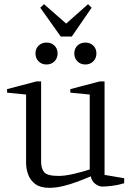

<svg xmlns="http://www.w3.org/2000/svg" viewBox="-20 -890 631 920"><path d="M216 10Q174 10 150 -7.5Q126 -25 115.5 -52.5Q105 -80 105 -110V-437L14 -446V-463L155 -500H177V-115Q177 -82 192 -64.5Q207 -47 262 -47Q291 -47 334 -57Q377 -67 410 -78V-437L317 -446V-463L458 -500H481V-52L575 -36V-12Q546 -3 516.5 0.5Q487 4 470 4Q454 4 436.5 -9Q419 -22 415 -45Q387 -33 352.5 -20Q318 -7 283 1.5Q248 10 216 10ZM203 -581Q180 -581 165 -596Q150 -611 150 -634Q150 -657 165 -671.5Q180 -686 203 -686Q226 -686 241 -671.5Q256 -657 256 -634Q256 -611 241 -596Q226 -581 203 -581ZM389 -581Q366 -581 351 -596Q336 -611 336 -634Q336 -657 351 -671.5Q366 -686 389 -686Q412 -686 427 -671.5Q442 -657 442 -634Q442 -611 427 -596Q412 -581 389 -581ZM271 -715 173 -853 191 -870 297 -777 402 -870 419 -853 324 -715Z"/></svg>

Font: Manuale Light
Style: Regular
Weight: 300
Designer: Eduardo Tunni / Pablo Cosgaya
Foundry: Eduardo Tunni / Pablo Cosgaya
Version: Version 1.002